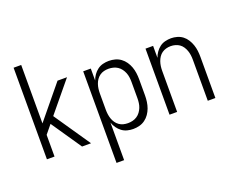

<svg xmlns="http://www.w3.org/2000/svg" viewBox="-141 -989 1782 1448"><g transform="rotate(-20 750.0 -265.0)"><path d="M82 0V-735H143V-266L360 -530H436L238 -290L436 0H364L203 -236L199 -242L143 -174V0Z M566 205V-530H627V-434Q635 -457 649 -477Q663 -497 682.5 -511.5Q702 -526 725.5 -532Q749 -538 773 -538Q799 -538 823.5 -531.5Q848 -525 868.5 -510Q889 -495 903.5 -474Q918 -453 926.5 -429.5Q935 -406 938.5 -380.5Q942 -355 942 -330V-200Q942 -175 938.5 -149.5Q935 -124 926.5 -100.5Q918 -77 903.5 -56Q889 -35 868.5 -20Q848 -5 823.5 1.5Q799 8 773 8Q749 8 725.5 2Q702 -4 682.5 -18.5Q663 -33 649 -53Q635 -73 627 -96V205ZM751 -47Q770 -47 788.5 -51.5Q807 -56 823 -66.5Q839 -77 850.5 -92.5Q862 -108 869 -125.5Q876 -143 878.5 -162Q881 -181 881 -200V-330Q881 -349 878.5 -368Q876 -387 869 -404.5Q862 -422 850.5 -437.5Q839 -453 823 -463.5Q807 -474 788.5 -478.5Q770 -483 751 -483Q732 -483 714 -478.5Q696 -474 680.5 -463Q665 -452 654.5 -436.5Q644 -421 638 -403.5Q632 -386 629.5 -367.5Q627 -349 627 -330V-200Q627 -181 629.5 -162.5Q632 -144 638 -126.5Q644 -109 654.5 -93.5Q665 -78 680.5 -67Q696 -56 714 -51.5Q732 -47 751 -47Z M1066 0V-530H1127V-434Q1135 -457 1149 -477Q1163 -497 1182 -511.5Q1201 -526 1225 -532Q1249 -538 1273 -538Q1297 -538 1321.5 -531Q1346 -524 1365.5 -509Q1385 -494 1398.5 -472.5Q1412 -451 1420 -427.5Q1428 -404 1431 -379.5Q1434 -355 1434 -330V0H1373V-330Q1373 -349 1370.5 -367Q1368 -385 1362 -402.5Q1356 -420 1345.5 -436Q1335 -452 1320 -462.5Q1305 -473 1287 -478Q1269 -483 1250 -483Q1231 -483 1213 -478Q1195 -473 1180 -462.5Q1165 -452 1154.5 -436Q1144 -420 1138 -402.5Q1132 -385 1129.5 -367Q1127 -349 1127 -330V0Z"/></g></svg>

Font: Iosevka Term Light
Style: Regular
Weight: 300
Monospace: yes
Designer: Belleve Invis
Foundry: Belleve Invis
Version: Version 9.0.1; ttfautohint (v1.8.3)